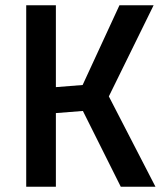

<svg xmlns="http://www.w3.org/2000/svg" viewBox="-20 -705 623 725"><path d="M79 -685H191V-376L292 -384L431 -685H560L391 -341L567 0H436L293 -286L191 -278V0H79Z"/></svg>

Font: Cairo SemiBold
Style: Regular
Weight: 600
Designer: Mohamed Gaber, Accademia di Belle Arti di Urbino and others
Foundry: Kief Type Foundry, Accademia di Belle Arti di Urbino and others
Version: Version 3.011